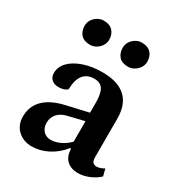

<svg xmlns="http://www.w3.org/2000/svg" viewBox="-165 -790 852 913"><g transform="rotate(30 261.0 -333.0)"><path d="M141.5 12Q95.4 12 65.1 -16.4Q34.8 -44.8 34.8 -90.8Q34.8 -147.4 72.2 -184.5Q109.6 -221.6 182.6 -238.2L314.9 -268.6L302.4 -253.5V-319.5Q302.4 -371.2 287.8 -393.7Q273.2 -416.1 240.1 -416.1Q200.9 -416.1 180.1 -390.2Q159.4 -364.3 158.5 -311.8Q152.2 -304.6 139.3 -300.2Q126.5 -295.9 112.1 -295.9Q87 -295.9 72.9 -308.8Q58.9 -321.7 58.9 -343.7Q58.9 -378 84.8 -404.6Q110.7 -431.2 156.2 -446.6Q201.7 -462 258 -462Q342.8 -462 385.8 -423Q428.9 -383.9 428.9 -305.2V-94.1Q428.9 -76.2 435.6 -67.6Q442.4 -59.1 457.7 -59.1Q467.8 -59.1 479.2 -63.5Q490.7 -67.9 497.9 -72.7L507.6 -34.4Q486.7 -13.6 455.4 -0.8Q424.1 12 396.1 12Q355.6 12 332.8 -10.3Q310.1 -32.6 310.1 -72.4H303.8Q273.6 -33.1 229.9 -10.5Q186.2 12 141.5 12ZM204.8 -60.2Q233.1 -60.2 263.6 -76.9Q294.2 -93.5 314.4 -120.1L303.8 -94.6V-226.1L319.5 -223.6L218.2 -199.3Q183.7 -191.6 165.5 -171.4Q147.3 -151.2 147.3 -121.8Q147.3 -94 162.9 -77.1Q178.5 -60.2 204.8 -60.2ZM349.2 -545Q314.7 -545 298.5 -563.7Q282.3 -582.4 282.3 -611.5Q282.3 -630 292 -645Q301.7 -660 317.4 -668.9Q333.2 -677.9 349.2 -677.9Q382.7 -677.9 399.9 -659.5Q417.1 -641.1 417.1 -611.5Q417.1 -593.5 407.4 -578.5Q397.7 -563.4 381.9 -554.2Q366.1 -545 349.2 -545ZM140.1 -545Q106.2 -545 89.7 -563.7Q73.2 -582.4 73.2 -611.5Q73.2 -630 82.9 -645Q92.6 -660 108.4 -668.9Q124.1 -677.9 140.1 -677.9Q173.1 -677.9 190.6 -659.5Q208 -641.1 208 -611.5Q208 -593.5 198.3 -578.5Q188.6 -563.4 173.1 -554.2Q157.6 -545 140.1 -545Z"/></g></svg>

Font: Petrona
Style: Regular
Weight: 400
Designer: Ringo R. Seeber
Foundry: Ringo R. Seeber
Version: Version 2.001; ttfautohint (v1.8.3)